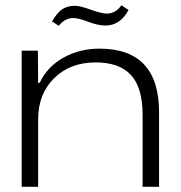

<svg xmlns="http://www.w3.org/2000/svg" viewBox="-20 -715 691 735"><path d="M63 0V-521H125L126 -397.9H131.8Q161.1 -460 223.1 -494.4Q285.2 -528.8 360.8 -528.8Q588.9 -528.8 588.9 -285.2V0H525.9V-274.9Q525.9 -379.9 481.2 -428Q436.5 -476.1 346.2 -476.1Q248.5 -476.1 187.3 -415.8Q126 -355.5 126 -257.8V0ZM179.2 -632.8Q197.8 -665.5 217.8 -679.2Q237.8 -692.9 266.1 -692.9Q286.1 -692.9 327.1 -678Q368.2 -663.1 389.2 -663.1Q422.4 -663.1 444.8 -694.8L472.2 -676.8Q440.4 -617.2 382.8 -617.2Q354 -617.7 316.9 -631.8Q279.8 -646 261.2 -646Q228 -646 205.1 -616.2Z"/></svg>

Font: Lumene Sans Expanded Light
Style: Regular
Weight: 300
Width: 7
Designer: Deni Anggara
Version: Version 1.003;Glyphs 3.1.2 (3151)